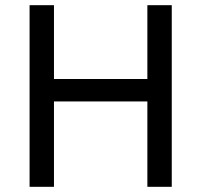

<svg xmlns="http://www.w3.org/2000/svg" viewBox="-20 -720 776 740"><path d="M94 0V-700H188V-415.5H548V-700H642V0H548V-329H188V0Z"/></svg>

Font: Geologica Light
Style: Regular
Weight: 300
Designer: Sindre Bremnes, Frode Helland
Foundry: Monokrom Skriftforlag AS
Version: Version 1.010; ttfautohint (v1.8.4.7-5d5b);gftools[0.9.28]